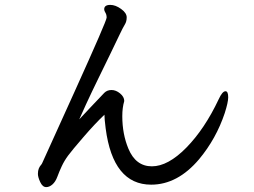

<svg xmlns="http://www.w3.org/2000/svg" viewBox="-20 -756 1040 785"><path d="M169 9Q182 9 194.5 -2Q207 -13 214.5 -33.5Q222 -54 232.5 -76.5Q243 -99 258.5 -120Q274 -141 321.5 -196Q369 -251 407 -287Q407 -270 412 -231Q442 -1 598 -1Q706 -1 794 -105Q864 -189 899 -294Q913 -338 913 -358Q913 -383 902 -383Q889 -383 874 -350Q817 -229 742 -152.5Q667 -76 601 -76Q535 -76 505 -148Q480 -208 480 -281Q480 -316 488 -343Q488 -360 471 -374Q454 -388 436 -388Q418 -388 406.5 -376.5Q395 -365 349 -316L304 -268Q308 -278 332 -330Q356 -382 382 -435Q408 -488 430.5 -534.5Q453 -581 468 -612.5Q483 -644 490.5 -656Q498 -668 498 -685Q498 -703 475 -719.5Q452 -736 431 -736Q406 -736 406 -718Q406 -712 411 -704Q416 -696 416 -684Q416 -671 285 -381.5Q154 -92 152 -88Q150 -84 146 -79.5Q142 -75 138.5 -66.5Q135 -58 135 -45Q135 -32 144.5 -11.5Q154 9 169 9Z"/></svg>

Font: LXGW WenKai TC
Style: Bold
Weight: 700
Designer: LXGW / Fontworks Inc.
Foundry: LXGW / Fontworks Inc.
Version: Version 1.330;April 28, 2024